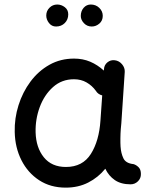

<svg xmlns="http://www.w3.org/2000/svg" viewBox="-20 -795 679 853"><path d="M560.1 23.9Q517.6 23.9 490.2 5.1Q462.9 -13.7 447.8 -45.4Q416 -6.3 371.8 16.1Q327.6 38.6 272 38.6Q204.1 38.6 153.8 5.6Q103.5 -27.3 75.2 -83.3Q46.9 -139.2 45.4 -208.5Q43.9 -269.5 62.3 -327.6Q80.6 -385.7 115.5 -432.6Q150.4 -479.5 199.5 -507.1Q248.5 -534.7 309.1 -534.7Q348.1 -534.7 380.9 -520.8Q413.6 -506.8 441.4 -481.4L441.9 -487.8Q442.9 -506.3 457.3 -518.1Q471.7 -529.8 490.2 -527.3Q509.3 -524.9 522.2 -509.5Q535.2 -494.1 534.2 -475.6L519 -247.1Q518.1 -233.9 516.6 -221.2Q515.1 -201.7 514.9 -180.2Q514.6 -158.7 515.6 -143.6Q517.6 -113.8 528.3 -91.6Q539.1 -69.3 573.2 -65.9Q585 -62.5 595.5 -52.2Q606 -42 606 -22Q606.4 -2.9 592.8 10.5Q579.1 23.9 560.1 23.9ZM272.9 -53.2Q347.2 -53.2 383.8 -111.3Q420.4 -169.4 426.3 -259.8L434.1 -371.1Q415 -376 405.8 -391.6Q389.2 -414.6 364.7 -428.7Q340.3 -442.9 308.6 -442.9Q254.4 -442.9 215.6 -408.2Q176.8 -373.5 156.7 -319.6Q136.7 -265.6 138.2 -207Q140.1 -139.2 174.8 -96.2Q209.5 -53.2 272.9 -53.2ZM436.5 -724.6Q436.5 -703.1 421.4 -690.2Q406.2 -677.2 387.7 -677.2Q366.7 -677.2 352.8 -692.1Q338.9 -707 338.9 -724.1Q338.9 -745.6 351.6 -760.3Q364.3 -774.9 383.3 -774.9Q405.8 -774.9 421.1 -760Q436.5 -745.1 436.5 -724.6ZM283.2 -731.4Q283.2 -708 267.8 -692.6Q252.4 -677.2 229 -677.2Q209.5 -677.2 197.5 -692.9Q185.5 -708.5 185.5 -726.1Q185.5 -746.1 199.7 -760.5Q213.9 -774.9 234.4 -774.9Q252.4 -774.9 267.8 -763.2Q283.2 -751.5 283.2 -731.4Z"/></svg>

Font: Mikhak-DS1-FD Medium
Style: Regular
Weight: 500
Designer: Amin Abedi
Version: Version 3.2